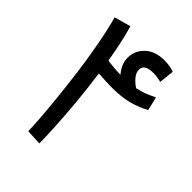

<svg xmlns="http://www.w3.org/2000/svg" viewBox="-196 -781 884 884"><g transform="rotate(45 246.0 -339.0)"><path d="M215.8 0 140.1 -3.9Q140.1 -23.9 136.5 -76.4Q132.8 -128.9 125.5 -201.4Q118.2 -273.9 107.7 -355Q97.2 -436 82.5 -514.4Q67.9 -592.8 50.8 -655.8L130.9 -678.2Q143.1 -636.2 153.1 -589.6Q163.1 -543 170.9 -495.1Q205.1 -488.8 256.8 -487.8Q242.2 -503.9 233.2 -523.9Q224.1 -543.9 224.1 -566.9Q224.1 -613.8 259 -646Q293.9 -678.2 353 -678.2Q387.2 -678.2 417 -668L409.2 -594.2Q397 -597.2 384.5 -599.1Q372.1 -601.1 357.9 -601.1Q331.1 -601.1 315.4 -592.5Q299.8 -584 299.8 -564.9Q299.8 -544.9 315.4 -526.4Q331.1 -507.8 351.1 -495.1Q379.9 -501 400.9 -509.5Q421.9 -518.1 445.8 -529.8L461.9 -462.9Q418.9 -439.9 374.5 -429Q330.1 -418 273.9 -418Q255.9 -418 231 -418.9Q206.1 -419.9 182.1 -421.9Q193.8 -335.9 201.4 -253.4Q209 -170.9 212.4 -104.5Q215.8 -38.1 215.8 0Z"/></g></svg>

Font: Kurinto Seri
Style: Regular
Weight: 400
Designer: Kurinto was developed by Clint Goss from a range of fonts that are compatible with the SIL Open Font License Version 1.1
Foundry: Clinton F. Goss
Version: Version 2.196; July 25, 2020